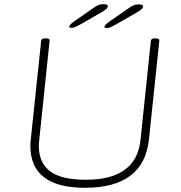

<svg xmlns="http://www.w3.org/2000/svg" viewBox="-20 -884 860 910"><path d="M383 6Q124 6 124 -193Q124 -201 124.5 -208.5Q125 -216 126 -224L175 -690Q176 -702 192 -702H200Q217 -702 215 -690L166 -221Q165 -214 164.5 -207Q164 -200 164 -193Q164 -113 217 -72.5Q270 -32 387 -32Q626 -32 646 -221L695 -690Q696 -702 712 -702H720Q737 -702 735 -690L686 -224Q662 6 383 6ZM319 -752Q315 -752 311.5 -753Q308 -754 308 -758Q308 -766 332 -783L415 -841Q435 -855 445 -859.5Q455 -864 466 -864Q480 -864 485.5 -862Q491 -860 491 -855Q491 -848 482.5 -840.5Q474 -833 463 -827L366 -771Q350 -762 339 -757Q328 -752 319 -752ZM486 -751Q482 -751 478.5 -752Q475 -753 475 -757Q475 -765 499 -782L582 -840Q602 -854 612 -858.5Q622 -863 633 -863Q647 -863 652.5 -861Q658 -859 658 -854Q658 -847 649.5 -839.5Q641 -832 630 -826L533 -770Q517 -761 506 -756Q495 -751 486 -751Z"/></svg>

Font: Asap Expanded Expanded Thin
Style: Italic
Weight: 100
Width: 7
Italic angle: -6°
Designer: Pablo Cosgaya
Foundry: Omnibus-Type
Version: Version 3.001; ttfautohint (v1.8.4.7-5d5b)